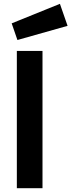

<svg xmlns="http://www.w3.org/2000/svg" viewBox="-20 -983 373 1003"><path d="M71 -774 333 -848 293 -963 41 -861ZM202 0V-717H68V0Z"/></svg>

Font: RazerF5
Style: Bold
Weight: 700
Foundry: Razer Inc.
Version: Version 2